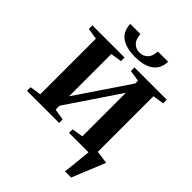

<svg xmlns="http://www.w3.org/2000/svg" viewBox="-291 -999 1359 1359"><g transform="rotate(45 388.5 -319.5)"><path d="M774 -36 672 213H611L633 0H438V-36L522 -49V-485L255 -89V-49L339 -36V0H17V-36L101 -49V-606L17 -619V-655H339V-619L255 -606V-183L522 -578V-606L438 -619V-655H761V-619L677 -606V-49ZM389 -710H387Q299 -710 250 -745Q202 -779 199 -852H301Q304 -802 328 -778Q352 -754 388 -754Q425 -754 449 -778Q473 -802 476 -852H578Q577 -782 527 -746Q478 -710 389 -710Z"/></g></svg>

Font: Libra Serif Modern
Style: Bold
Weight: 700
Designer: Stefan Peev, Context Ltd
Foundry: Ascender Corporation
Version: Version 1.000